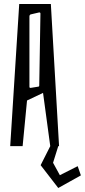

<svg xmlns="http://www.w3.org/2000/svg" viewBox="-20 -730 424 959"><path d="M275 0H271L245 83L279 145L368 100L384 146L271 209L183 95L231 0L195 -266L115 -228L93 0H31L76 -710H234ZM176 -668 133 -658Q127 -655 127 -648V-296Q127 -291 133 -291L170 -297Q176 -297 176 -303L182 -662Q182 -668 176 -668Z"/></svg>

Font: Bahiana
Style: Regular
Weight: 400
Designer: Pablo Cosgaya & Dani Raskovsky
Foundry: Pablo Cosgaya & Dani Raskovsky
Version: Version 1.005